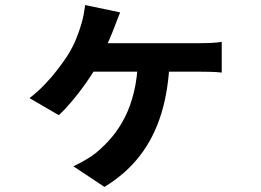

<svg xmlns="http://www.w3.org/2000/svg" viewBox="-20 -647 1040 765"><path d="M458.7 -597.6Q452.4 -580.9 446.4 -566.8Q440.5 -552.7 435.9 -539.1Q427.6 -516.8 414.7 -487.1Q401.8 -457.5 388.6 -429Q375.3 -400.6 364.3 -381.6Q346.3 -349.4 319.5 -311.9Q292.8 -274.5 265 -241.6Q237.2 -208.8 214 -188.2L97.4 -256.1Q130 -281 157.7 -309.9Q185.4 -338.8 208.6 -368.9Q231.8 -399 249.2 -425.8Q269.7 -458.6 283.1 -491.3Q296.5 -524 305.1 -554.3Q310.2 -572.1 313.9 -591.8Q317.5 -611.5 319.3 -626.9ZM333.8 -474.9Q350.6 -474.9 386 -474.9Q421.4 -474.9 467.3 -474.9Q513.1 -474.9 562 -474.9Q610.8 -474.9 654.9 -474.9Q699 -474.9 731.4 -474.9Q763.8 -474.9 775.2 -474.9Q792 -474.9 817.8 -475.8Q843.6 -476.7 863.5 -480.2V-357.9Q840.5 -360.4 815.4 -360.9Q790.2 -361.4 775.2 -361.4Q763.8 -361.4 731.4 -361.4Q699 -361.4 654.4 -361.4Q609.8 -361.4 560.5 -361.4Q511.1 -361.4 464.8 -361.4Q418.4 -361.4 381.6 -361.4Q344.8 -361.4 326 -361.4ZM655.9 -407.1Q651.7 -288.8 622.5 -193.9Q593.3 -99.1 537.5 -26.7Q481.7 45.6 396.1 97.8L272.4 15.5Q292.8 6 318.4 -8.5Q344 -23.1 362 -37.6Q396.3 -65.6 425.5 -100.4Q454.8 -135.1 477.5 -179.6Q500.1 -224 513.7 -280.4Q527.2 -336.7 530 -407.1Z"/></svg>

Font: Noto Sans KR Thin
Style: Regular
Weight: 100
Designer: Ryoko NISHIZUKA 西塚涼子 (kana, bopomofo & ideographs); Paul D. Hunt (Latin, Greek & Cyrillic); Sandoll Communications 산돌커뮤니
Foundry: Adobe
Version: Version 2.004-H2;hotconv 1.0.118;makeotfexe 2.5.65603